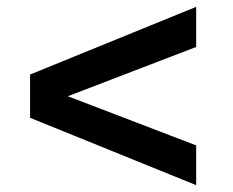

<svg xmlns="http://www.w3.org/2000/svg" viewBox="-20 -541 681 561"><path d="M553.2 0 67.9 -196.8V-323.2L553.2 -521V-403.8L178.2 -259.8L553.2 -116.2Z"/></svg>

Font: Archivo
Style: Bold
Weight: 700
Designer: Hector Gatti
Foundry: Omnibus-Type
Version: Version 2.001